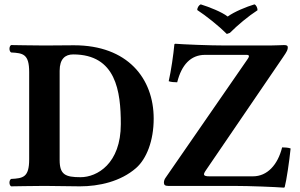

<svg xmlns="http://www.w3.org/2000/svg" viewBox="-20 -854 1377 882"><path d="M185 0C225 0 307 2 347 2C435 2 534 -20 605 -82C653 -124 686 -207 686 -309C686 -494 566 -646 320 -646C267 -646 225 -645 185 -645C145 -645 31 -647 31 -647C21 -641 21 -619 31 -613C86 -610 114 -606 114 -523V-122C114 -39 86 -35 31 -32C21 -26 21 -4 31 2C31 2 145 0 185 0ZM1142 -44H942C911 -44 913 -53 926 -72L1280 -591C1300 -620 1302 -626 1302 -637C1302 -643 1299 -647 1285 -647C1272 -647 1248 -645 1219 -645H1018C941 -645 823 -650 785 -653C783 -653 781 -651 781 -650C777 -605 766 -529 755 -481C765 -477 782 -476 794 -476C814 -556 856 -602 922 -602H1113C1131 -602 1122 -589 1115 -579L741 -38C735 -30 733 -22 733 -15C733 -5 738 0 752 0H1051C1128 0 1246 5 1284 8C1286 8 1288 6 1288 5C1296 -25 1309 -112 1315 -172C1305 -176 1288 -177 1276 -177C1256 -97 1208 -44 1142 -44ZM254 -119V-529C254 -584 280 -604 316 -604C513 -604 535 -435 535 -284C535 -102 426 -40 350 -40C280 -40 254 -52 254 -119ZM886 -808C926 -782 985 -735 1022 -698L1036 -703C1071 -738 1121 -780 1163 -807C1163 -817 1158 -830 1149 -834C1112 -823 1056 -800 1026 -778C999 -799 941 -822 902 -834C893 -830 886 -818 886 -808Z"/></svg>

Font: Libertinus Serif
Style: Bold
Weight: 700
Designer: Philipp H. Poll, Khaled Hosny
Foundry: Caleb Maclennan
Version: Version 7.050;RELEASE